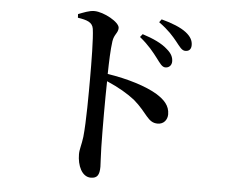

<svg xmlns="http://www.w3.org/2000/svg" viewBox="-56 -838 1111 949"><g transform="rotate(5 500.0 -363.0)"><path d="M748 -527C766 -527 779 -540 779 -559C779 -579 771 -598 747 -618C719 -644 675 -664 622 -681L610 -666C656 -629 681 -596 701 -570C720 -545 731 -527 748 -527ZM839 -617C858 -617 868 -628 868 -648C868 -670 858 -690 832 -710C806 -730 763 -748 709 -762L698 -747C748 -711 770 -684 789 -661C810 -635 821 -617 839 -617ZM734 -247C765 -247 782 -271 782 -297C782 -341 754 -368 716 -392C660 -426 566 -455 467 -470C468 -528 470 -591 476 -633C481 -668 501 -676 501 -701C501 -730 421 -774 374 -774C349 -774 322 -762 295 -752L296 -734C342 -727 369 -718 374 -686C381 -639 382 -521 382 -439C382 -372 382 -225 374 -150C369 -109 360 -88 360 -63C360 -6 384 48 428 48C460 48 471 31 471 -10C471 -25 468 -57 467 -106C465 -201 465 -346 467 -434C527 -408 571 -382 607 -354C677 -294 684 -247 734 -247Z"/></g></svg>

Font: GenKiMin2 TW SB
Style: Regular
Weight: 600
Version: Version 2.100;PS 2.1;hotconv 16.6.51;makeotf.lib2.5.65220 DE